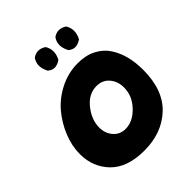

<svg xmlns="http://www.w3.org/2000/svg" viewBox="-256 -1093 1254 1254"><g transform="rotate(-45 371.0 -466.0)"><path d="M28 -272Q28 -347 59 -423.5Q90 -500 142.5 -562Q195 -624 273 -663Q351 -702 438 -702Q511 -702 565 -674.5Q619 -647 650 -599.5Q681 -552 695.5 -494.5Q710 -437 710 -369Q710 -183 607.5 -86.5Q505 10 342 10Q187 10 107.5 -70.5Q28 -151 28 -272ZM240 -305Q240 -252 272 -214.5Q304 -177 356 -177Q424 -177 482 -238Q540 -299 540 -376Q540 -433 507 -471.5Q474 -510 419 -510Q346 -510 293 -443.5Q240 -377 240 -305ZM247 -870Q247 -899 265 -925Q288 -942 313 -942Q338 -942 364 -925Q381 -898 381 -868Q381 -838 364 -806Q335 -787 311 -787Q287 -787 265 -806Q247 -840 247 -870ZM437 -870Q437 -899 455 -925Q478 -942 503 -942Q528 -942 554 -925Q571 -898 571 -868Q571 -838 554 -806Q525 -787 501 -787Q477 -787 455 -806Q437 -840 437 -870Z"/></g></svg>

Font: Gorditas
Style: Bold
Weight: 700
Designer: Gustavo Dipre (gbrenda1987@gmail.com)
Foundry: Gustavo Dipre (gbrenda1987@gmail.com)
Version: Version 001.001